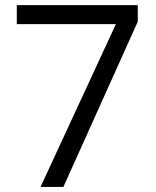

<svg xmlns="http://www.w3.org/2000/svg" viewBox="-20 -734 612 754"><path d="M139.2 0 435.1 -639.2H45.9V-713.9H521V-648.9L229 0Z"/></svg>

Font: f0_2797  
Style: Regular
Weight: 400
Foundry: Ascender Corporation
Version: Version 1.10